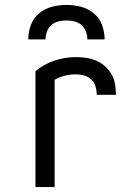

<svg xmlns="http://www.w3.org/2000/svg" viewBox="-20 -760 540 780"><path d="M124 0V-471Q158 -499 200.5 -513.5Q243 -528 287 -528Q309 -528 330 -525Q351 -522 371 -513.5Q391 -505 407 -490.5Q423 -476 433.5 -457.5Q444 -439 447.5 -417.5Q451 -396 451 -375H373Q373 -392 368 -409Q363 -426 350.5 -437.5Q338 -449 321.5 -453.5Q305 -458 288 -458Q265 -458 243 -452.5Q221 -447 202 -436V0ZM95 -600Q95 -630 105.5 -658.5Q116 -687 139 -706Q162 -725 191 -732.5Q220 -740 250 -740Q280 -740 309 -732.5Q338 -725 361 -706Q384 -687 394.5 -658.5Q405 -630 405 -600H335Q335 -616 329 -632Q323 -648 311 -658.5Q299 -669 282.5 -673Q266 -677 250 -677Q234 -677 217.5 -673Q201 -669 189 -658.5Q177 -648 171 -632Q165 -616 165 -600Z"/></svg>

Font: Moesevka
Style: Regular
Weight: 400
Monospace: yes
Designer: Belleve Invis
Foundry: Belleve Invis
Version: Version 32.5.0; ttfautohint (v1.8.4)